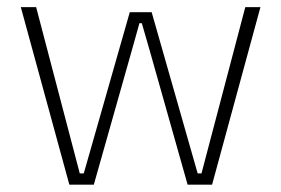

<svg xmlns="http://www.w3.org/2000/svg" viewBox="-20 -506 771 526"><path d="M170 0 37 -486.5H79L198.5 -31H209.5L335.5 -472.5H395.5L521.5 -31H532L652 -486.5H693.5L561 0H494L390 -368L368.5 -442.5H362L341 -367.5L237 0Z"/></svg>

Font: Anek Latin Medium ExtraLight
Style: Regular
Weight: 250
Version: Version 1.003